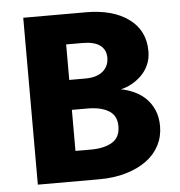

<svg xmlns="http://www.w3.org/2000/svg" viewBox="-48 -676 677 722"><g transform="rotate(-5 290.5 -315.0)"><path d="M303 -630Q404 -630 464 -586Q524 -542 524 -464Q524 -435 513.5 -412Q503 -389 486 -372.5Q469 -356 448.5 -345Q428 -334 408 -330Q435 -325 459.5 -313.5Q484 -302 502.5 -283.5Q521 -265 532 -239Q543 -213 543 -179Q543 -140 526 -107Q509 -74 477 -50.5Q445 -27 399.5 -13.5Q354 0 298 0H66V-630ZM218 -382H279Q322 -382 345 -401.5Q368 -421 368 -453Q368 -483 346 -499.5Q324 -516 280 -516H218ZM218 -114H277Q326 -114 356.5 -132Q387 -150 387 -193Q387 -233 357 -251Q327 -269 278 -269H218Z"/></g></svg>

Font: Mukta Vaani ExtraBold
Style: Regular
Weight: 800
Designer: Noopur Datye, Girish Dalvi, Yashodeep Gholap, Pallavi Karambelkar
Foundry: Ek Type
Version: Version 2.538;PS 1.000;hotconv 16.6.51;makeotf.lib2.5.65220;